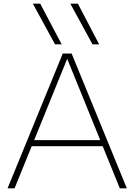

<svg xmlns="http://www.w3.org/2000/svg" viewBox="-20 -1020 728 1040"><path d="M278 -780 158 -1000H198L314 -780ZM481 -780 361 -1000H402L517 -780ZM21 0 320 -730H368L667 0H629L345 -699H343L59 0ZM135 -228V-261H553V-228Z"/></svg>

Font: M PLUS 1 ExtraLight
Style: Regular
Weight: 250
Version: Version 1.001